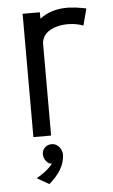

<svg xmlns="http://www.w3.org/2000/svg" viewBox="-52 -546 458 777"><g transform="rotate(-5 177.5 -157.5)"><path d="M141 0V-371C141 -441 246 -457 310 -432L328 -500C275 -511 202 -522 139 -475V-501H69V0ZM117 195C155 162 182 125 182 79C182 61 166 36 143 35C120 33 102 50 101 71C101 78 103 99 123 111L134 114C134 114 116 140 68 167Z"/></g></svg>

Font: Advent Pro
Style: Medium
Weight: 500
Designer: Andreas Kalpakidis
Foundry: Andreas Kalpakidis
Version: Version 2.002 2008